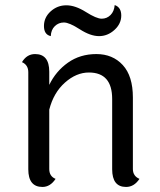

<svg xmlns="http://www.w3.org/2000/svg" viewBox="-20 -731 634 760"><path d="M181 -588Q154 -594 154 -628Q154 -662 180.5 -686Q207 -710 242.5 -710Q278 -710 320 -683.5Q362 -657 382.5 -657Q403 -657 417.5 -671.5Q432 -686 434 -711Q460 -702 460 -669.5Q460 -637 433 -612.5Q406 -588 372 -588Q338 -588 296 -615Q254 -642 233 -642Q212 -642 197 -627.5Q182 -613 181 -588ZM506 -345V-62Q506 -34 532 -23Q511 9 479 9Q424 9 424 -61V-339Q424 -444 332 -444Q282 -444 237 -404Q192 -364 175 -297V-62Q175 -33 200 -23Q179 9 148 9Q92 9 92 -61V-445Q92 -474 67 -485Q86 -517 119 -517Q175 -517 175 -447V-395Q201 -449 249 -483Q297 -517 361.5 -517Q426 -517 466 -473.5Q506 -430 506 -345Z"/></svg>

Font: Laila
Style: Regular
Weight: 400
Designer: Hitesh Malaviya
Foundry: Indian Type Foundry
Version: Version 1.302;PS 1.0;hotconv 1.0.78;makeotf.lib2.5.61930; tt